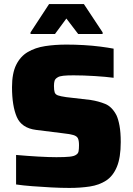

<svg xmlns="http://www.w3.org/2000/svg" viewBox="-20 -915 652 943"><path d="M321 8Q279 8 231.5 5.5Q184 3 138.5 -0.5Q93 -4 59 -9V-154Q114 -149 168 -146Q222 -143 257 -143Q300 -143 322.5 -145.5Q345 -148 354 -155Q364 -161 366 -172.5Q368 -184 368 -202Q368 -225 362.5 -236Q357 -247 339.5 -252Q322 -257 285 -261L157 -277Q86 -286 62.5 -340.5Q39 -395 39 -487Q39 -555 59.5 -596.5Q80 -638 116.5 -659.5Q153 -681 201.5 -688.5Q250 -696 306 -696Q348 -696 391.5 -693.5Q435 -691 473.5 -686Q512 -681 538 -676V-533Q501 -538 445 -541.5Q389 -545 341 -545Q310 -545 291 -543Q272 -541 263 -535Q251 -528 248 -518Q245 -508 245 -493Q245 -472 248.5 -461.5Q252 -451 264.5 -446.5Q277 -442 305 -438L425 -424Q464 -418 497 -404.5Q530 -391 552 -349Q561 -330 567 -297.5Q573 -265 573 -217Q573 -141 554 -95.5Q535 -50 501 -28Q467 -6 421 1Q375 8 321 8ZM130 -748V-756L221 -895H392L484 -756V-748H364L306 -824L250 -748Z"/></svg>

Font: Saira ExtraBold
Style: Regular
Weight: 800
Designer: Hector Gatti with collaboration of the Omnibus-Type team
Foundry: Omnibus-Type
Version: Version 1.100; ttfautohint (v1.8.3)